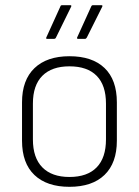

<svg xmlns="http://www.w3.org/2000/svg" viewBox="-20 -710 536 741"><path d="M248 11Q161 11 113 -34.5Q65 -80 65 -167V-315Q65 -401 113 -447Q161 -493 248 -493Q336 -493 383.5 -447.5Q431 -402 431 -315V-167Q431 -81 383.5 -35Q336 11 248 11ZM248 -27Q317 -27 353 -64Q389 -101 389 -172V-310Q389 -381 353 -417.5Q317 -454 248 -454Q180 -454 143.5 -417.5Q107 -381 107 -310V-172Q107 -101 143.5 -64Q180 -27 248 -27ZM162 -560Q156 -560 159 -566L213 -685Q214 -690 220 -690H251Q258 -690 254 -683L196 -565Q194 -560 188 -560ZM282 -560Q275 -560 278 -566L332 -685Q334 -690 339 -690H371Q378 -690 374 -683L315 -565Q312 -560 308 -560Z"/></svg>

Font: Sofia Sans Semi Condensed ExtraLight
Style: Regular
Weight: 250
Version: Version 4.100